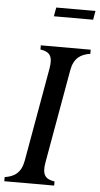

<svg xmlns="http://www.w3.org/2000/svg" viewBox="-80 -934 504 970"><g transform="rotate(5 172.0 -448.5)"><path d="M-20 0H233V-21C185 -28 168 -50 179 -113L263 -587C274 -650 309 -672 357 -679V-700H104V-679C152 -672 169 -650 158 -587L74 -113C63 -50 28 -28 -20 -21ZM157 -852H356L364 -897H165Z"/></g></svg>

Font: RL Madena Oblique
Style: Regular
Weight: 400
Italic angle: -10°
Designer: I Kadek Wantara Putra
Foundry: Roughlines ID
Version: Version 1.000;Glyphs 3.1.2 (3151)